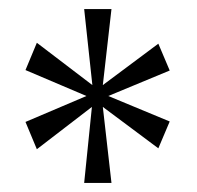

<svg xmlns="http://www.w3.org/2000/svg" viewBox="-20 -780 432 422"><path d="M165 -378H225L206 -545L328 -454L353 -513L218 -569L353 -625L328 -684L206 -593L225 -760H165L183 -593L61 -686L36 -626L170 -569L36 -512L61 -452L182 -545Z"/></svg>

Font: Noto Serif Myanmar Condensed Light
Style: Regular
Weight: 300
Width: 3
Designer: Ben Mitchell and the Monotype Design Team
Foundry: Monotype Imaging Inc.
Version: Version 2.106